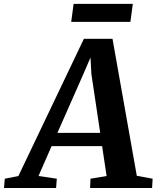

<svg xmlns="http://www.w3.org/2000/svg" viewBox="-93 -940 783 960"><path d="M-73 0 -69 -46.5 -1 -60 326.5 -746H469.5L591 -61L670 -46.5L667.5 0H357.5L359.5 -46.5L440 -60L417.5 -209.5H165L99.5 -60L191 -46.5L187.5 0ZM194 -275.5H408L364 -569.5L359.5 -652.5L325.5 -573.5ZM275 -920.5H571L559 -830.5H263Z"/></svg>

Font: Merriweather
Style: Bold Italic
Weight: 700
Italic angle: -7.8°
Version: Version 2.101